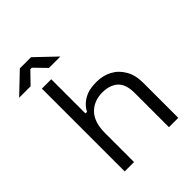

<svg xmlns="http://www.w3.org/2000/svg" viewBox="-294 -1014 1148 1148"><g transform="rotate(-45 280.5 -439.5)"><path d="M83 0Q83 -174.8 83 -700.2Q102.5 -700.2 162.1 -700.2Q162.1 -627.9 162.1 -411.1Q165 -411.1 175.8 -411.1Q185.5 -432.6 206.1 -452.1Q226.6 -471.7 258.8 -485.4Q292 -498 341.8 -498Q397.5 -498 440.4 -474.6Q484.4 -451.2 509.8 -406.2Q536.1 -362.3 536.1 -295.9Q536.1 -197.3 536.1 0Q516.6 0 457 0Q457 -72.3 457 -290Q457 -363.3 420.9 -396.5Q383.8 -428.7 322.3 -428.7Q251 -428.7 206.1 -382.8Q162.1 -336.9 162.1 -246.1Q162.1 -164.1 162.1 0Q142.6 0 83 0ZM-51.8 -757.8Q-20.5 -788.1 75.2 -878.9Q98.6 -878.9 169.9 -878.9Q202.1 -848.6 296.9 -757.8Q272.5 -757.8 200.2 -757.8Q182.6 -776.4 128.9 -831.1Q126 -831.1 116.2 -831.1Q98.6 -812.5 44.9 -757.8Q20.5 -757.8 -51.8 -757.8Z"/></g></svg>

Font: Kadena Space Grotesk
Style: Regular
Weight: 400
Designer: Florian Karsten
Version: Version 2.000